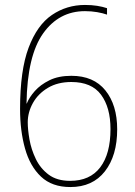

<svg xmlns="http://www.w3.org/2000/svg" viewBox="-20 -744 545 775"><path d="M61 -304Q61 -460 95.5 -551.5Q130 -643 189.5 -683.5Q249 -724 323 -724Q350 -724 372 -720.5Q394 -717 412 -711V-685Q395 -691 372 -695Q349 -699 323 -699Q218 -699 154 -609Q90 -519 87 -326H88Q98 -351 120.5 -376.5Q143 -402 179.5 -420Q216 -438 268 -438Q358 -438 405.5 -379Q453 -320 453 -222Q453 -116 403.5 -52.5Q354 11 264 11Q190 11 145.5 -31Q101 -73 81 -144.5Q61 -216 61 -304ZM263 -14Q343 -14 384.5 -68.5Q426 -123 426 -223Q426 -310 388 -361.5Q350 -413 268 -413Q213 -413 173.5 -389.5Q134 -366 113 -328.5Q92 -291 92 -250Q92 -221 99 -181Q106 -141 124.5 -102.5Q143 -64 176.5 -39Q210 -14 263 -14Z"/></svg>

Font: Noto Sans Myanmar UI SemiCondensed Thin
Style: Regular
Weight: 100
Width: 4
Designer: Monotype Design Team
Foundry: Monotype Imaging Inc.
Version: Version 2.103; ttfautohint (v1.8.4.7-5d5b)